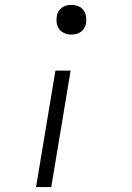

<svg xmlns="http://www.w3.org/2000/svg" viewBox="-20 -548 540 783"><path d="M271 -407Q257 -407 243.5 -412.5Q230 -418 222 -428.5Q214 -439 211.5 -453.5Q209 -468 212 -482Q213 -492 218.5 -501.5Q224 -511 232.5 -517Q241 -523 251 -525.5Q261 -528 271 -528Q285 -528 298.5 -523Q312 -518 320 -507Q328 -496 330.5 -481.5Q333 -467 331 -453Q329 -443 323.5 -433.5Q318 -424 309.5 -418Q301 -412 291 -409.5Q281 -407 271 -407ZM127 215 206 -260H268L189 215Z"/></svg>

Font: Iosevka Term Curly Light
Style: Italic
Weight: 300
Italic angle: -9°
Designer: Belleve Invis
Foundry: Belleve Invis
Version: Version 32.3.0